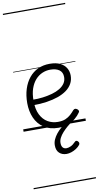

<svg xmlns="http://www.w3.org/2000/svg" viewBox="-148 -1054 822 1597"><g transform="rotate(-10 263.0 -255.0)"><path d="M293 18Q219 18 169.5 -15Q120 -48 95.5 -104Q71 -160 71 -229Q71 -294 88 -347.5Q105 -401 136.5 -439.5Q168 -478 212 -498.5Q256 -519 311 -519Q365 -519 399 -502Q433 -485 450 -456.5Q467 -428 467 -393Q467 -355 450 -324.5Q433 -294 402 -271.5Q371 -249 328 -234Q285 -219 232 -211Q179 -203 120 -203V-249Q165 -248 207.5 -253.5Q250 -259 287 -269.5Q324 -280 352 -297Q380 -314 395.5 -337Q411 -360 411 -390Q411 -430 383.5 -450Q356 -470 307 -470Q272 -470 239.5 -456Q207 -442 181.5 -413.5Q156 -385 141 -342Q126 -299 126 -240Q126 -168 149 -122Q172 -76 210.5 -53.5Q249 -31 296 -31Q335 -31 360.5 -42Q386 -53 404.5 -70Q423 -87 439 -106Q448 -114 455.5 -113.5Q463 -113 472 -107Q480 -101 483 -93Q486 -85 479 -77Q463 -53 436.5 -31Q410 -9 374 4.5Q338 18 293 18ZM321 244Q284 244 260 222Q236 200 236 157Q236 132 246 109Q256 86 273.5 63.5Q291 41 315.5 20Q340 -1 370 -23H414V-17Q391 0 368 20Q345 40 326.5 60.5Q308 81 297 102.5Q286 124 286 145Q286 171 297 184Q308 197 328 197Q344 197 364 188Q384 179 404 158Q410 151 417 150.5Q424 150 430 156Q438 163 439.5 171Q441 179 436 187Q423 204 403 217Q383 230 361.5 237Q340 244 321 244ZM0 476H526V486H0ZM0 -20H526V0H0ZM0 -505H526V-500H0ZM0 -996H526V-986H0Z"/></g></svg>

Font: Playwrite PL Guides
Style: Regular
Weight: 400
Designer: Veronika Burian, José Scaglione
Foundry: TypeTogether
Version: Version 1.003